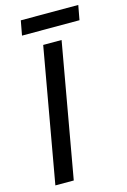

<svg xmlns="http://www.w3.org/2000/svg" viewBox="-128 -909 639 968"><g transform="rotate(-15 191.5 -424.5)"><path d="M160 -700H256L132 0H36ZM83 -849H383L369 -773H69Z"/></g></svg>

Font: Chakra Petch Medium
Style: Italic
Weight: 500
Italic angle: -10°
Designer: Katatrad Aksorn Co.,Ltd.
Foundry: Cadson Demak Co.,Ltd.
Version: Version 1.000; ttfautohint (v1.6)